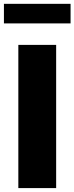

<svg xmlns="http://www.w3.org/2000/svg" viewBox="-45 -962 381 982"><path d="M48.8 0V-732.4H242.2V0ZM315.9 -842.3H-24.9V-942.4H315.9Z"/></svg>

Font: Kumbh Sans Black
Style: Regular
Weight: 900
Version: Version 1.005